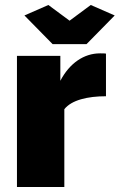

<svg xmlns="http://www.w3.org/2000/svg" viewBox="-20 -750 480 770"><path d="M78 -688 191 -573H327L440 -688L344 -730L259 -667L174 -730ZM405 -535C402 -536 394 -536 381 -536C317 -536 259 -497 222 -426V-526H48V0H238V-312C267 -349 332 -364 405 -364Z"/></svg>

Font: Raleway Black
Style: Regular
Weight: 900
Designer: Matt McInerney, Pablo Impallari, Rodrigo Fuenzalida
Foundry: Matt McInerney, Pablo Impallari, Rodrigo Fuenzalida
Version: Version 3.000g; ttfautohint (v1.5) -l 8 -r 28 -G 28 -x 14 -D